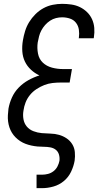

<svg xmlns="http://www.w3.org/2000/svg" viewBox="-20 -763 540 998"><path d="M170 215V145H199Q214 145 229.5 141Q245 137 258 127Q271 117 278.5 102.5Q286 88 289 73Q291 56 286.5 40.5Q282 25 270 15.5Q258 6 241.5 3Q225 0 208.5 0Q192 0 175.5 -1.5Q159 -3 143 -6.5Q127 -10 112.5 -15.5Q98 -21 85 -29.5Q72 -38 61 -49Q50 -60 42 -73Q34 -86 29 -101Q24 -116 22 -132Q20 -148 21 -164.5Q22 -181 24 -198Q29 -227 42 -256Q55 -285 77.5 -308Q100 -331 128 -346.5Q156 -362 185 -371Q161 -382 141 -400.5Q121 -419 109.5 -443Q98 -467 96 -495.5Q94 -524 99 -553Q103 -577 110.5 -601.5Q118 -626 131.5 -648Q145 -670 164 -689Q183 -708 206 -720.5Q229 -733 254 -738Q279 -743 303 -743Q327 -743 351 -739.5Q375 -736 395.5 -726Q416 -716 432.5 -700Q449 -684 458.5 -663Q468 -642 470 -618Q472 -594 468 -569L467 -564H389L390 -567Q393 -588 390 -608.5Q387 -629 375 -644.5Q363 -660 343.5 -666.5Q324 -673 303 -673Q287 -673 271 -669Q255 -665 240.5 -655.5Q226 -646 214.5 -633Q203 -620 195 -605Q187 -590 183 -574Q179 -558 176 -542Q172 -513 177.5 -484.5Q183 -456 202.5 -437.5Q222 -419 250 -411.5Q278 -404 308 -404H354L342 -334H296Q274 -334 252.5 -331.5Q231 -329 210.5 -321Q190 -313 170 -300Q150 -287 135.5 -269Q121 -251 113 -230.5Q105 -210 102 -188Q98 -165 102 -143Q106 -121 119.5 -105Q133 -89 154 -81Q175 -73 197.5 -71Q220 -69 243 -68.5Q266 -68 287 -62Q308 -56 326 -44Q344 -32 355.5 -13.5Q367 5 369 27.5Q371 50 368 72Q363 101 349.5 129.5Q336 158 312 178Q288 198 258 206.5Q228 215 199 215Z"/></svg>

Font: Iosevka Algr
Style: Italic
Weight: 400
Italic angle: -9°
Monospace: yes
Designer: Belleve Invis
Foundry: Belleve Invis
Version: Version 26.0.2; ttfautohint (v1.8.3)